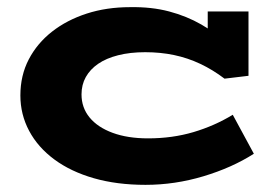

<svg xmlns="http://www.w3.org/2000/svg" viewBox="-20 -503 770 537"><path d="M387 14Q307 14 242.5 -4.5Q178 -23 132 -57Q86 -91 61.5 -137Q37 -183 37 -236Q37 -292 60.5 -337Q84 -382 125.5 -414.5Q167 -447 222.5 -465Q278 -483 344 -483Q404 -484 453 -471Q502 -458 543 -434.5Q584 -411 616 -379L561 -374V-471H675V-291L608 -283Q575 -308 540 -324.5Q505 -341 467 -349Q429 -357 386 -357Q344 -357 310.5 -348.5Q277 -340 254.5 -324.5Q232 -309 220 -287.5Q208 -266 208 -239Q208 -202 230.5 -174.5Q253 -147 295 -131.5Q337 -116 394 -116Q462 -116 521 -133.5Q580 -151 631 -182L690 -73Q629 -34 549 -10Q469 14 387 14Z"/></svg>

Font: BioRhyme SemiExpanded ExtraBold
Style: Regular
Weight: 800
Width: 6
Designer: Aoife Mooney
Foundry: Aoife Mooney Type
Version: Version 1.600;gftools[0.9.33]